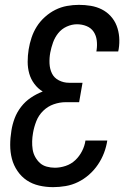

<svg xmlns="http://www.w3.org/2000/svg" viewBox="-20 -763 540 791"><path d="M199 8Q169 8 141 1.5Q113 -5 90.5 -20Q68 -35 52 -58.5Q36 -82 29 -109Q22 -136 22 -165.5Q22 -195 27 -225Q31 -251 40.5 -276Q50 -301 67 -323Q84 -345 107 -360.5Q130 -376 156 -386Q136 -398 121.5 -417.5Q107 -437 100.5 -460Q94 -483 94 -508.5Q94 -534 98 -559Q102 -584 110 -608Q118 -632 131.5 -653.5Q145 -675 165 -693Q185 -711 208 -722.5Q231 -734 256 -738.5Q281 -743 305 -743Q330 -743 354 -739Q378 -735 399 -724.5Q420 -714 436 -696.5Q452 -679 460.5 -657Q469 -635 471 -610.5Q473 -586 469 -561L467 -551H377L378 -557Q381 -577 378.5 -597Q376 -617 365.5 -632.5Q355 -648 336.5 -655.5Q318 -663 297 -663Q276 -663 255 -653.5Q234 -644 220 -626.5Q206 -609 198.5 -588Q191 -567 187 -546Q183 -524 184 -501.5Q185 -479 194 -460.5Q203 -442 222.5 -432Q242 -422 264 -422H320L306 -342H250Q226 -342 201.5 -333.5Q177 -325 158 -306.5Q139 -288 129.5 -263.5Q120 -239 116 -215Q113 -198 112.5 -181Q112 -164 114.5 -147.5Q117 -131 125 -116.5Q133 -102 144.5 -91.5Q156 -81 172.5 -76.5Q189 -72 206 -72Q228 -72 250.5 -79.5Q273 -87 290 -103Q307 -119 318 -140.5Q329 -162 332 -184H422Q418 -158 408.5 -133Q399 -108 383.5 -85Q368 -62 347 -43.5Q326 -25 301.5 -13Q277 -1 250.5 3.5Q224 8 199 8Z"/></svg>

Font: Iosevka Term Curly Md Obl
Style: Regular
Weight: 500
Italic angle: -9°
Designer: Belleve Invis
Foundry: Belleve Invis
Version: Version 32.3.0